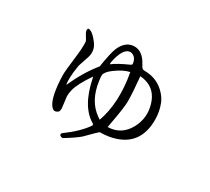

<svg xmlns="http://www.w3.org/2000/svg" viewBox="-127 -834 1173 1072"><g transform="rotate(30 460.0 -298.0)"><path d="M535 -108Q523 -99 483 -58Q472 -46 464 -39Q432 -12 372 24Q355 24 351 13L353 4Q442 -61 481 -120L480 -129Q384 -182 350 -350Q349 -354 348 -359Q292 -278 281 -231Q276 -210 276 -190L285 -117Q285 -102 280 -94Q261 -79 248 -87Q206 -113 198 -254Q197 -271 197 -284Q197 -308 210 -416Q215 -457 215 -485Q215 -502 214 -509Q213 -513 195 -542Q180 -566 191 -577Q215 -577 243 -542Q250 -533 252 -531Q286 -490 270 -439L248 -373Q247 -367 246 -362Q233 -282 241 -243Q289 -350 351 -426Q366 -520 379 -552Q404 -612 453 -619Q499 -625 532 -585Q539 -577 544 -568Q546 -566 558 -544Q565 -530 580 -530Q665 -530 719 -469Q738 -448 749 -422Q768 -375 768 -322Q768 -168 638 -124Q593 -108 535 -108ZM393 -471 395 -465Q424 -488 495 -520Q504 -524 504 -530Q504 -537 499 -552Q490 -574 468 -580Q462 -582 457 -581Q414 -577 394 -478Q395 -482 393 -471ZM559 -155Q646 -157 689 -237Q727 -309 704 -387Q681 -466 610 -486Q593 -491 575 -492Q585 -388 585 -335Q585 -297 565 -190Q561 -170 559 -155ZM515 -484Q475 -476 425 -439Q389 -412 386 -391Q385 -378 389 -353Q405 -235 484 -179Q492 -173 500 -168Q548 -301 515 -484Z"/></g></svg>

Font: cwTeXKai
Style: Medium
Weight: 500
Version: Version 1.17